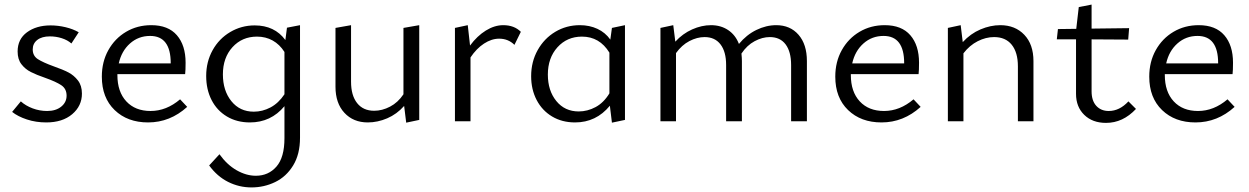

<svg xmlns="http://www.w3.org/2000/svg" viewBox="-20 -530 5456 839"><path d="M33 -41 71 -87Q92 -68 122.5 -56.5Q153 -45 186 -45Q224 -45 247.5 -64Q271 -83 271 -112Q271 -142 248 -157.5Q225 -173 177 -190Q139 -203 114.5 -215.5Q90 -228 73.5 -249.5Q57 -271 57 -305Q57 -359 98 -389Q139 -419 201 -419Q234 -419 267 -411Q300 -403 324 -389L292 -340Q275 -355 250 -363Q225 -371 198 -371Q163 -371 143 -355.5Q123 -340 123 -314Q123 -286 145.5 -271.5Q168 -257 215 -240Q255 -226 279 -213.5Q303 -201 320.5 -178.5Q338 -156 338 -121Q338 -67 295.5 -31Q253 5 182 5Q137 5 97.5 -8Q58 -21 33 -41Z M798 -63Q723 5 627 5Q537 5 481 -49Q425 -103 425 -195Q425 -260 453.5 -311Q482 -362 531 -391Q580 -420 641 -420Q715 -420 753 -376Q791 -332 791 -256Q791 -222 789 -206H493V-202Q493 -129 532 -87Q571 -45 638 -45Q707 -45 767 -96ZM499 -253H726V-254Q726 -373 636 -373Q585 -373 548 -340Q511 -307 499 -253Z M1291 -420V72Q1291 144 1261 193Q1231 242 1182.5 265.5Q1134 289 1079 289Q1025 289 977 265Q929 241 894 193L939 144Q972 190 1014 214Q1056 238 1098 238Q1153 238 1188 198Q1223 158 1223 74V-66Q1164 5 1072 5Q1015 5 971.5 -21Q928 -47 904.5 -93Q881 -139 881 -198Q881 -260 909 -310.5Q937 -361 986 -390Q1035 -419 1093 -419Q1180 -419 1227 -355L1234 -409ZM1223 -118V-303Q1202 -336 1171.5 -353Q1141 -370 1103 -370Q1038 -370 996 -324Q954 -278 954 -205Q954 -134 991 -88Q1028 -42 1089 -42Q1127 -42 1162 -60.5Q1197 -79 1223 -118Z M1812 -420V-6L1755 6L1746 -67Q1714 -31 1672 -13Q1630 5 1587 5Q1524 5 1485 -37Q1446 -79 1446 -151V-408L1514 -420V-173Q1514 -113 1540.5 -79.5Q1567 -46 1615 -46Q1650 -46 1684.5 -64Q1719 -82 1743 -118V-408Z M2256 -391 2228 -334Q2201 -361 2161 -361Q2128 -361 2095 -339.5Q2062 -318 2036 -279V0H1968V-408L2024 -420L2034 -331Q2065 -373 2103 -396.5Q2141 -420 2179 -420Q2227 -420 2256 -391Z M2711 -420V-6L2654 6L2645 -68Q2585 5 2493 5Q2436 5 2392.5 -21Q2349 -47 2325 -93Q2301 -139 2301 -197Q2301 -260 2329.5 -311Q2358 -362 2406.5 -391Q2455 -420 2514 -420Q2556 -420 2590.5 -404Q2625 -388 2647 -357L2654 -408ZM2643 -122V-300Q2600 -370 2523 -370Q2458 -370 2416 -323.5Q2374 -277 2374 -204Q2374 -134 2411 -88.5Q2448 -43 2509 -43Q2547 -43 2582.5 -62Q2618 -81 2643 -122Z M3506 -263V0H3437V-246Q3437 -304 3413 -336Q3389 -368 3344 -368Q3311 -368 3277.5 -350Q3244 -332 3220 -296Q3222 -276 3222 -263V0H3153V-246Q3153 -304 3128.5 -336Q3104 -368 3059 -368Q3026 -368 2992.5 -350.5Q2959 -333 2934 -298V0H2866V-408L2922 -420L2931 -348Q2963 -383 3004.5 -401.5Q3046 -420 3087 -420Q3130 -420 3162 -398.5Q3194 -377 3209 -338Q3242 -378 3285 -399Q3328 -420 3372 -420Q3433 -420 3469.5 -378Q3506 -336 3506 -263Z M4003 -63Q3928 5 3832 5Q3742 5 3686 -49Q3630 -103 3630 -195Q3630 -260 3658.5 -311Q3687 -362 3736 -391Q3785 -420 3846 -420Q3920 -420 3958 -376Q3996 -332 3996 -256Q3996 -222 3994 -206H3698V-202Q3698 -129 3737 -87Q3776 -45 3843 -45Q3912 -45 3972 -96ZM3704 -253H3931V-254Q3931 -373 3841 -373Q3790 -373 3753 -340Q3716 -307 3704 -253Z M4496 -263V0H4428V-240Q4428 -301 4401 -334.5Q4374 -368 4324 -368Q4288 -368 4252.5 -350Q4217 -332 4190 -297V0H4122V-408L4178 -420L4187 -346Q4221 -383 4264.5 -401.5Q4308 -420 4351 -420Q4416 -420 4456 -378Q4496 -336 4496 -263Z M4944 -54Q4887 7 4813 7Q4754 7 4718 -28Q4682 -63 4682 -120V-358H4598L4603 -403L4683 -404L4694 -499L4750 -510V-405L4914 -407L4910 -357L4750 -358V-131Q4750 -90 4770.5 -67.5Q4791 -45 4825 -45Q4872 -45 4911 -87Z M5375 -63Q5300 5 5204 5Q5114 5 5058 -49Q5002 -103 5002 -195Q5002 -260 5030.5 -311Q5059 -362 5108 -391Q5157 -420 5218 -420Q5292 -420 5330 -376Q5368 -332 5368 -256Q5368 -222 5366 -206H5070V-202Q5070 -129 5109 -87Q5148 -45 5215 -45Q5284 -45 5344 -96ZM5076 -253H5303V-254Q5303 -373 5213 -373Q5162 -373 5125 -340Q5088 -307 5076 -253Z"/></svg>

Font: Ysabeau Infant
Style: Regular
Weight: 400
Designer: Christian Thalmann (Catharsis Fonts)
Version: Version 0.003